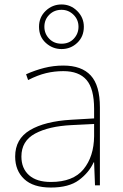

<svg xmlns="http://www.w3.org/2000/svg" viewBox="-20 -831 551 861"><path d="M264 -537Q346 -537 387 -492.5Q428 -448 428 -350V0H406L402 -103H400Q379 -57 334 -23.5Q289 10 208 10Q129 10 88.5 -28Q48 -66 48 -129Q48 -208 114.5 -247.5Q181 -287 299 -294L402 -300V-343Q402 -433 368 -472.5Q334 -512 264 -512Q224 -512 186.5 -503Q149 -494 106 -472L97 -498Q137 -516 178.5 -526.5Q220 -537 264 -537ZM301 -270Q199 -265 137.5 -232Q76 -199 76 -129Q76 -76 110 -45.5Q144 -15 208 -15Q308 -15 354.5 -72Q401 -129 402 -220V-275ZM256 -611Q216 -611 185.5 -638.5Q155 -666 155 -711Q155 -754 185 -782.5Q215 -811 256 -811Q297 -811 326.5 -781.5Q356 -752 356 -711Q356 -667 326.5 -639Q297 -611 256 -611ZM256 -635Q290 -635 311 -657.5Q332 -680 332 -711Q332 -743 309.5 -765Q287 -787 256 -787Q223 -787 201 -765Q179 -743 179 -711Q179 -680 200.5 -657.5Q222 -635 256 -635Z"/></svg>

Font: Noto Sans Thaana Thin
Style: Regular
Weight: 100
Designer: David Williams
Foundry: Google Inc.
Version: Version 3.001; ttfautohint (v1.8.4.7-5d5b)